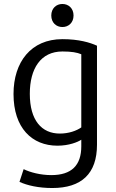

<svg xmlns="http://www.w3.org/2000/svg" viewBox="-20 -738 583 966"><path d="M294 -602C263 -602 238 -624 238 -660C238 -696 263 -718 294 -718C325 -718 350 -696 350 -660C350 -624 325 -602 294 -602ZM468 -10C468 136 390 208 243 208C174 208 117 195 78 177L99 113C131 129 184 143 238 143C340 143 389 94 389 -2V-35C371 -23 327 -5 269 -5C141 -5 48 -94 48 -265C48 -426 136 -541 294 -541C377 -541 433 -524 468 -508ZM389 -97V-465C368 -474 340 -479 294 -479C185 -479 130 -393 130 -266C130 -132 190 -66 281 -66C326 -66 365 -80 389 -97Z"/></svg>

Font: Repo Regular
Style: Regular
Weight: 400
Designer: Stefan Peev
Foundry: Context Ltd
Version: Version 1.502